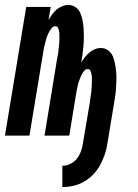

<svg xmlns="http://www.w3.org/2000/svg" viewBox="-36 -548 556 776"><path d="M216 208V122Q232 122 248 114.5Q264 107 274.5 93.5Q285 80 291 64Q297 48 299 32L328 -139Q329 -146 329.5 -153Q330 -160 331.5 -167Q333 -174 333.5 -181Q334 -188 334.5 -195Q335 -202 335 -209Q335 -216 335.5 -222.5Q336 -229 335.5 -236Q335 -243 333.5 -249.5Q332 -256 329 -262.5Q326 -269 319 -269Q311 -269 305.5 -263Q300 -257 296 -250Q292 -243 289.5 -236Q287 -229 284 -222Q281 -215 279.5 -208Q278 -201 276.5 -194Q275 -187 273.5 -179.5Q272 -172 271 -165L244 0H144L195 -312Q197 -319 198 -326Q199 -333 200 -340Q201 -347 201.5 -354Q202 -361 203 -368Q204 -375 204 -382Q204 -389 204 -396Q204 -403 204 -410Q204 -417 202.5 -423.5Q201 -430 198 -436Q195 -442 188 -442Q180 -442 174.5 -436Q169 -430 165 -423.5Q161 -417 158 -410Q155 -403 152.5 -396Q150 -389 148.5 -382Q147 -375 145 -367.5Q143 -360 141.5 -353Q140 -346 139 -339L83 0H-16L70 -520H169L160 -467Q167 -479 174.5 -489.5Q182 -500 192.5 -509Q203 -518 215.5 -523Q228 -528 240 -528Q257 -528 270 -518.5Q283 -509 289 -494.5Q295 -480 298 -464Q301 -448 302 -431.5Q303 -415 303 -398.5Q303 -382 301.5 -365.5Q300 -349 298 -332Q296 -315 293 -298L292 -294Q298 -305 306.5 -316Q315 -327 325 -335.5Q335 -344 347 -349Q359 -354 372 -354Q388 -354 401 -344.5Q414 -335 420 -320.5Q426 -306 429 -290Q432 -274 433.5 -258Q435 -242 434.5 -225.5Q434 -209 433 -192Q432 -175 429.5 -158.5Q427 -142 424 -125L398 32Q395 54 387.5 76Q380 98 369 118.5Q358 139 341.5 156.5Q325 174 304 186Q283 198 260.5 203Q238 208 216 208Z"/></svg>

Font: Iosevka SS18 Semibold
Style: Italic
Weight: 600
Italic angle: -9°
Monospace: yes
Designer: Belleve Invis
Foundry: Belleve Invis
Version: Version 25.1.1; ttfautohint (v1.8.4)